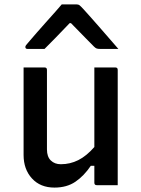

<svg xmlns="http://www.w3.org/2000/svg" viewBox="-20 -840 640 871"><path d="M182 -534Q193 -534 193 -523V-162Q193 -129 210.5 -112Q228 -95 256 -95Q298 -95 335 -113.5Q372 -132 408 -173V-534H503Q514 -534 514 -523V0H419Q408 0 408 -11V-88H392Q361 -42 322 -15.5Q283 11 227 11Q163 11 125 -30.5Q87 -72 87 -137V-534ZM260 -820H328Q336 -820 341 -816Q346 -812 359 -798Q367 -789 385.5 -768.5Q404 -748 427.5 -721Q451 -694 474.5 -667Q498 -640 517 -618H435Q424 -618 418.5 -620Q413 -622 406 -629Q395 -640 368.5 -667Q342 -694 302 -735H296Q258 -695 231 -667.5Q204 -640 182 -618H105Q95 -618 95 -627Q95 -631 98.5 -635.5Q102 -640 115 -655Q127 -669 146.5 -691.5Q166 -714 188.5 -739Q211 -764 230.5 -786Q250 -808 260 -820Z"/></svg>

Font: Recursive Sn Lnr St Med
Style: Regular
Weight: 500
Version: Version 1.085;hotconv 1.1.0;makeotfexe 2.6.0; ttfautohint (v